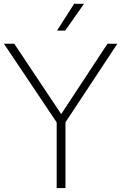

<svg xmlns="http://www.w3.org/2000/svg" viewBox="-31 -964 622 984"><path d="M259.5 0V-355.5L270.5 -320.5L-11 -740H42L292.5 -364.5H273L520 -740H570.5L293.5 -320.5L304.5 -355.5V0ZM261 -807 349 -944.5H399.5L303 -807Z"/></svg>

Font: Encode Sans Condensed Thin ExtraLight
Style: Regular
Weight: 250
Version: Version 3.002